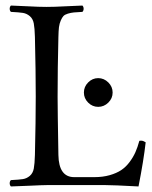

<svg xmlns="http://www.w3.org/2000/svg" viewBox="-20 -670 552 695"><path d="M299.1 -298.6Q283.7 -314 283.7 -335Q283.7 -356 299.1 -371.6Q314.5 -387.2 335.4 -387.2Q356.4 -387.2 372.1 -371.6Q387.7 -356 387.7 -335Q387.7 -314 372.1 -298.6Q356.4 -283.2 335.4 -283.2Q314.5 -283.2 299.1 -298.6ZM191.4 -108.9Q192.9 -28.8 248.5 -28.8H321.3Q352.1 -28.8 377 -35.9Q401.9 -43 418.7 -54.2Q435.5 -65.4 448.7 -83Q461.9 -100.6 470 -118.7Q478 -136.7 484.4 -160.2Q487.8 -160.6 490.2 -160.9Q492.7 -161.1 495.1 -160.4Q497.6 -159.7 498.5 -159.4Q499.5 -159.2 502.4 -157.5Q505.4 -155.8 507.3 -154.8Q500 -89.4 481.4 4.9Q389.6 0 362.3 0H149.4Q134.3 0 89.1 2.2Q43.9 4.4 19.5 4.9Q15.1 0.5 15.1 -6.6Q15.1 -13.7 19.5 -18.1Q49.3 -19.5 63 -21.7Q76.7 -23.9 87.9 -33.4Q99.1 -43 102.3 -59.8Q105.5 -76.7 106.4 -108.9Q109.4 -233.4 109.4 -320.8Q109.4 -411.6 106.4 -536.1Q105.5 -568.4 102.3 -585.2Q99.1 -602.1 87.9 -611.6Q76.7 -621.1 63 -623.3Q49.3 -625.5 19.5 -627Q15.1 -631.3 15.1 -638.4Q15.1 -645.5 19.5 -649.9Q41 -649.4 81.1 -647.2Q121.1 -645 148.4 -645Q176.3 -645 217 -647.2Q257.8 -649.4 278.3 -649.9Q282.7 -645.5 282.7 -638.4Q282.7 -631.3 278.3 -627Q258.3 -626 247.6 -625Q236.8 -624 225.6 -620.6Q214.4 -617.2 209.5 -611.8Q204.6 -606.4 200 -595.9Q195.3 -585.4 193.4 -571.3Q191.9 -558.1 191.4 -536.1Q188.5 -423.3 188.5 -319.8Q188.5 -273.9 191.4 -108.9Z"/></svg>

Font: Linux Libertine Display G
Style: Regular
Weight: 400
Designer: Philipp H. Poll
Foundry: Philipp H. Poll
Version: Version 5.0.9